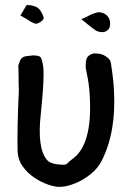

<svg xmlns="http://www.w3.org/2000/svg" viewBox="-20 -707 516 753"><path d="M120 -614Q106 -617 82 -634L60 -646Q65 -654 71 -664.5Q77 -675 84 -687Q104 -688 122 -680Q140 -672 152 -637Q150 -628 138 -620.5Q126 -613 120 -614ZM381 -581Q366 -581 355 -588Q344 -595 322 -613Q324 -612 318 -616.5Q312 -621 299 -632Q307 -635 314.5 -638.5Q322 -642 329 -646Q356 -659 368 -659Q387 -658 399.5 -646Q412 -634 412 -614Q412 -598 403 -589.5Q394 -581 381 -581ZM212 26Q196 26 169 17Q142 8 115 -10Q88 -28 69 -54.5Q50 -81 49 -116Q48 -151 49 -210.5Q50 -270 54 -354Q53 -369 53 -380.5Q53 -392 53 -400L52 -450Q58 -471 64.5 -478Q71 -485 82 -486.5Q93 -488 111 -490Q116 -490 125.5 -488.5Q135 -487 139 -483Q145 -477 150 -442Q152 -417 149.5 -372Q147 -327 140 -260Q125 -127 164 -80Q180 -61 231 -61Q239 -61 245 -67Q250 -73 266 -85Q343 -141 332 -331Q331 -356 327.5 -379.5Q324 -403 319 -426Q316 -440 316 -448Q316 -466 319.5 -476.5Q323 -487 337 -494Q348 -499 359 -497Q379 -497 395 -486Q414 -474 415 -459Q425 -395 427 -352Q436 -189 379 -77Q365 -48 336 -24.5Q307 -1 273.5 12.5Q240 26 212 26Z"/></svg>

Font: Mansalva
Style: Regular
Weight: 400
Designer: Carolina Short
Foundry: Carolina Short
Version: Version 2.112; ttfautohint (v1.8.4.7-5d5b)